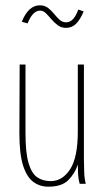

<svg xmlns="http://www.w3.org/2000/svg" viewBox="-20 -692 390 723"><path d="M162 11Q130 11 105.5 -7Q81 -25 67 -68.5Q53 -112 53 -191L54 -449H76V-191Q76 -117 87.5 -78Q99 -39 120 -24.5Q141 -10 171 -10Q215 -10 244 -54.5Q273 -99 273 -197V-449H296V-92Q296 -74 297 -46Q298 -18 303 0H280Q275 -17 274 -36.5Q273 -56 273 -72Q261 -37 236.5 -13Q212 11 162 11ZM275 -656 295 -649Q282 -618 266.5 -602.5Q251 -587 228 -587Q211 -587 197.5 -597Q184 -607 173.5 -619.5Q163 -632 153 -642Q143 -652 131 -652Q103 -652 84 -604L62 -610Q87 -672 130 -672Q148 -672 160.5 -662.5Q173 -653 183.5 -640Q194 -627 204.5 -617.5Q215 -608 229 -608Q243 -608 254 -619Q265 -630 275 -656Z"/></svg>

Font: Inconsolata ExtraCondensed ExtraLight
Style: Regular
Weight: 200
Width: 2
Monospace: yes
Designer: Raph Levien, Cyreal, Brenton Simpson
Foundry: Raph Levien, Cyreal, Google
Version: Version 3.001; ttfautohint (v1.8.2.53-6de2)